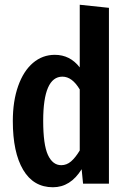

<svg xmlns="http://www.w3.org/2000/svg" viewBox="-20 -774 536 809"><path d="M439 -741V0H330L324 -61Q277 15 203 15Q121 15 77.5 -58.5Q34 -132 34 -264Q34 -348 56.5 -411.5Q79 -475 119 -509Q159 -543 211 -543Q275 -543 316 -490V-754ZM316 -140V-397Q284 -451 243 -451Q162 -451 162 -265Q162 -164 182 -121Q202 -78 238 -78Q261 -78 279.5 -94Q298 -110 316 -140Z"/></svg>

Font: Fira Sans Compressed Medium
Style: Regular
Weight: 500
Width: 1
Designer: bBox Type GmbH & Carrois Corporate GbR & Edenspiekermann AG
Foundry: bBox Type GmbH & Carrois Corporate GbR & Edenspiekermann AG
Version: Version 4.301